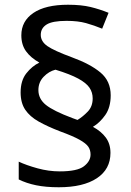

<svg xmlns="http://www.w3.org/2000/svg" viewBox="-20 -785 553 810"><path d="M67 -395Q67 -445 91 -475.5Q115 -506 146 -521Q110 -541 90 -568.5Q70 -596 70 -636Q70 -696 121 -730.5Q172 -765 267 -765Q323 -765 362 -755.5Q401 -746 438 -731L411 -664Q377 -678 343 -687.5Q309 -697 261 -697Q201 -697 176.5 -681.5Q152 -666 152 -638Q152 -610 180 -590.5Q208 -571 284 -543Q361 -515 404 -479Q447 -443 447 -383Q447 -332 424 -299.5Q401 -267 372 -250Q407 -231 426.5 -204.5Q446 -178 446 -140Q446 -71 388.5 -33Q331 5 228 5Q173 5 132 -3.5Q91 -12 59 -28V-103Q91 -88 138 -75Q185 -62 232 -62Q306 -62 334 -83.5Q362 -105 362 -133Q362 -152 352.5 -166Q343 -180 315.5 -195.5Q288 -211 233 -231Q181 -251 143.5 -272Q106 -293 86.5 -322Q67 -351 67 -395ZM142 -405Q142 -368 173.5 -342.5Q205 -317 285 -287L307 -279Q330 -293 350.5 -314.5Q371 -336 371 -370Q371 -395 357.5 -415Q344 -435 310 -453.5Q276 -472 214 -491Q186 -484 164 -461Q142 -438 142 -405Z"/></svg>

Font: Noto Sans Symbols 2
Style: Regular
Weight: 400
Designer: Monotype Design Team
Foundry: Monotype Imaging Inc.
Version: Version 2.008; ttfautohint (v1.8.4.7-5d5b)